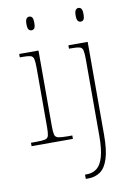

<svg xmlns="http://www.w3.org/2000/svg" viewBox="-104 -803 772 1107"><g transform="rotate(-10 282.0 -249.0)"><path d="M31 0V-20H61Q98 -20 114 -24Q130 -28 134 -43.5Q138 -59 138 -94V-438Q138 -475 134 -491.5Q130 -508 115.5 -512Q101 -516 71 -516H53V-536H166V-94Q166 -59 170 -43.5Q174 -28 190.5 -24Q207 -20 243 -20H273V0ZM147 -658Q137 -658 130.5 -666Q124 -674 124 -698Q124 -721 130.5 -729.5Q137 -738 147 -738Q158 -738 164 -729.5Q170 -721 170 -698Q170 -674 164 -666Q158 -658 147 -658ZM306 240V215H317Q351 215 375.5 196Q400 177 413 131.5Q426 86 426 8V-438Q426 -475 422 -491.5Q418 -508 403.5 -512Q389 -516 359 -516H341V-536H454V8Q454 97 437.5 148Q421 199 391 219.5Q361 240 322 240ZM435 -658Q425 -658 418.5 -666Q412 -674 412 -698Q412 -721 418.5 -729.5Q425 -738 435 -738Q446 -738 452 -729.5Q458 -721 458 -698Q458 -674 452 -666Q446 -658 435 -658Z"/></g></svg>

Font: Noto Serif Gujarati Thin
Style: Regular
Weight: 250
Version: Version 2.102